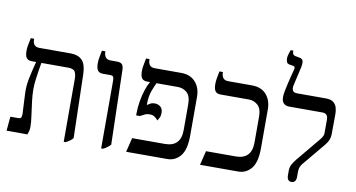

<svg xmlns="http://www.w3.org/2000/svg" viewBox="-82 -1085 2413 1303"><g transform="rotate(10 1124.0 -433.0)"><path d="M21 0 30 -98H84Q99 -98 103.5 -105.5Q108 -113 108 -130L101 -273Q99 -321 109 -372Q119 -423 137 -492V-494H107Q82 -494 71 -509Q60 -524 60 -558Q60 -576 63.5 -595Q67 -614 74 -647H97V-643Q97 -592 142 -592H359Q409 -592 437 -564.5Q465 -537 467 -466L478 -29Q459 -7 429 7H416V-428Q416 -457 406 -475.5Q396 -494 357 -494H174Q172 -484 166.5 -451.5Q161 -419 156 -379.5Q151 -340 151 -308Q151 -272 157 -223.5Q163 -175 169.5 -129.5Q176 -84 176 -55Q176 -38 173 -26Q170 -14 165 0Z M674 7V-458Q674 -478 669.5 -486Q665 -494 648 -494H598Q573 -494 562 -509Q551 -524 551 -558Q551 -575 554 -594Q557 -613 564 -647H588V-644Q588 -620 599 -606Q610 -592 634 -592H678Q704 -592 714 -579.5Q724 -567 724 -535L737 -30Q717 -8 687 7Z M845 0 869 -98H1094Q1204 -98 1204 -213V-391Q1204 -447 1177.5 -470.5Q1151 -494 1115 -494H967Q956 -472 942 -434Q928 -396 928 -343V-337Q937 -343 949.5 -350Q962 -357 980 -357Q1002 -357 1019 -343.5Q1036 -330 1036 -300Q1036 -281 1029 -267.5Q1022 -254 1017 -246Q1006 -260 992.5 -269Q979 -278 958 -278Q941 -278 927.5 -272Q914 -266 894 -255H869V-268Q869 -310 876.5 -353.5Q884 -397 896 -433.5Q908 -470 922 -493V-494H902Q877 -494 866 -509Q855 -524 855 -558Q855 -576 858.5 -595Q862 -614 868 -647H892V-645Q892 -592 937 -592H1120Q1183 -592 1218.5 -552.5Q1254 -513 1254 -450V-184Q1254 -85 1218 -42.5Q1182 0 1129 0Z M1354 0 1378 -98H1582Q1692 -98 1692 -213V-391Q1692 -447 1665.5 -470.5Q1639 -494 1604 -494H1408Q1383 -494 1372 -509Q1361 -524 1361 -558Q1361 -575 1364 -595Q1367 -615 1374 -647H1398V-644Q1398 -620 1409 -606Q1420 -592 1444 -592H1608Q1672 -592 1707 -552.5Q1742 -513 1742 -450V-184Q1742 -85 1706.5 -42.5Q1671 0 1617 0Z M1985 7Q1954 7 1954 -35V-65Q1954 -89 1964 -108Q1974 -127 1993 -150L2128 -313Q2149 -338 2149 -358V-452Q2149 -494 2110 -494H1881Q1857 -494 1843 -508Q1829 -522 1829 -552Q1829 -568 1834 -594Q1839 -620 1846 -650Q1853 -680 1860 -706.5Q1867 -733 1871 -749Q1876 -767 1861 -771L1837 -775Q1820 -777 1815 -788.5Q1810 -800 1810 -815Q1810 -829 1816 -846.5Q1822 -864 1825 -873H1843V-869Q1843 -854 1848.5 -847.5Q1854 -841 1863 -839L1894 -833Q1912 -830 1917 -815Q1922 -800 1914 -765L1886 -643Q1875 -592 1919 -592H2118Q2152 -592 2169.5 -578Q2187 -564 2193 -542.5Q2199 -521 2199 -499L2198 -359Q2198 -340 2191 -321.5Q2184 -303 2166 -281L2038 -127Q2027 -114 2022 -100.5Q2017 -87 2017 -67V-35Q2017 7 1985 7Z"/></g></svg>

Font: Noto Serif Hebrew SemiCondensed
Style: Regular
Weight: 400
Width: 4
Designer: Monotype Design Team
Foundry: Monotype Imaging Inc.
Version: Version 2.004; ttfautohint (v1.8.4.7-5d5b)